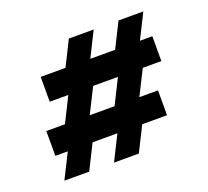

<svg xmlns="http://www.w3.org/2000/svg" viewBox="-91 -697 769 710"><g transform="rotate(-20 293.0 -342.0)"><path d="M390.6 -195.3 341.8 -97.7H244.1L293 -195.3H195.3L146.5 -97.7H48.8L97.7 -195.3H48.8V-293H122.1L170.9 -390.6H97.7V-488.3H195.3L244.1 -585.9H341.8L293 -488.3H390.6L439.5 -585.9H537.1L488.3 -488.3H537.1V-390.6H463.9L415 -293H488.3V-195.3ZM317.4 -293 366.2 -390.6H268.6L219.7 -293Z"/></g></svg>

Font: BabelStone Runic Norn
Style: Regular
Weight: 400
Designer: Andrew West
Foundry: BabelStone
Version: Version 3.002 March 14, 2022